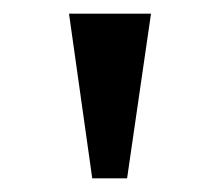

<svg xmlns="http://www.w3.org/2000/svg" viewBox="-20 -793 321 281"><path d="M115 -532H166L201 -773H81Z"/></svg>

Font: Noto Serif Telugu Medium
Style: Regular
Weight: 500
Designer: Jelle Bosma - Monotype Design Team
Foundry: Monotype Imaging Inc.
Version: Version 2.005